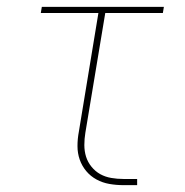

<svg xmlns="http://www.w3.org/2000/svg" viewBox="-20 -540 540 560"><path d="M340 0Q319 0 299 -3.5Q279 -7 261.5 -16.5Q244 -26 231.5 -41Q219 -56 212.5 -74.5Q206 -93 206 -114Q206 -135 210 -156L267 -502H99L102 -520H458L455 -502H287L229 -153Q226 -135 226 -117Q226 -99 231 -83Q236 -67 247 -53.5Q258 -40 272.5 -32Q287 -24 304.5 -21Q322 -18 340 -18H380V0Z"/></svg>

Font: Iosevka SS04 Thin Oblique
Style: Regular
Weight: 100
Italic angle: -9°
Monospace: yes
Designer: Belleve Invis
Foundry: Belleve Invis
Version: Version 19.0.0; ttfautohint (v1.8.4)